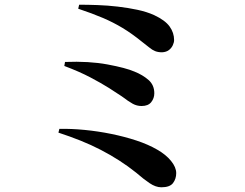

<svg xmlns="http://www.w3.org/2000/svg" viewBox="-20 -758 1040 815"><path d="M665 37Q641 37 615 19.5Q589 2 558 -25Q523 -53 485.5 -77Q448 -101 407.5 -122Q367 -143 322 -161Q277 -179 228 -195L232 -211Q283 -212 339.5 -206.5Q396 -201 452.5 -189.5Q509 -178 559 -161.5Q609 -145 647 -123Q684 -102 706 -75Q728 -48 728 -23Q728 1 714.5 19Q701 37 665 37ZM581 -308Q561 -308 543.5 -317.5Q526 -327 497 -349Q475 -364 442.5 -384.5Q410 -405 363.5 -429.5Q317 -454 253 -478L256 -495Q358 -499 436 -484.5Q514 -470 551 -454Q586 -440 610.5 -418.5Q635 -397 635 -362Q635 -341 622 -324.5Q609 -308 581 -308ZM668 -536Q651 -536 638.5 -541Q626 -546 613.5 -556.5Q601 -567 581 -582Q539 -616 500 -639.5Q461 -663 416.5 -682Q372 -701 312 -721L316 -738Q352 -738 394 -736.5Q436 -735 479.5 -730Q523 -725 563 -716.5Q603 -708 634 -694Q681 -672 700 -645.5Q719 -619 719 -588Q719 -578 713.5 -566Q708 -554 697 -545.5Q686 -537 668 -536Z"/></svg>

Font: Noto Serif JP ExtraLight
Style: Bold
Weight: 700
Version: Version 2.003-H1;hotconv 1.1.1;makeotfexe 2.6.0